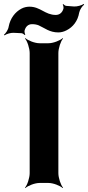

<svg xmlns="http://www.w3.org/2000/svg" viewBox="-71 -931 448 977"><path d="M226 -50V-661C226 -685 238 -722 250 -735L248 -737C235 -725 200 -711 176 -711H130C106 -711 71 -725 58 -737L56 -735C68 -722 80 -685 80 -661V-50C80 -26 68 11 56 24L58 26C71 14 106 0 130 0H176C200 0 235 14 248 26L250 24C238 11 226 -26 226 -50ZM79 -897C66 -897 51 -894 38 -887C6 -870 -19 -838 -27 -795C-29 -780 -42 -761 -51 -754L-48 -751C-39 -758 -16 -765 -1 -764L39 -762C45 -761 52 -756 54 -753L58 -755C55 -759 53 -769 54 -775C59 -795 72 -808 92 -808C105 -808 116 -806 126 -802C157 -788 181 -766 226 -766C240 -766 255 -770 268 -777C300 -793 325 -824 332 -867C335 -882 348 -901 357 -907L355 -911C346 -904 321 -897 306 -898L267 -901C261 -901 254 -907 252 -910L248 -908C251 -904 253 -894 252 -888C247 -868 233 -855 213 -855C158 -855 135 -897 79 -897Z"/></svg>

Font: Asimov
Style: EdgeNar
Weight: 500
Designer: Google
Version: Version 2.000980: 2014